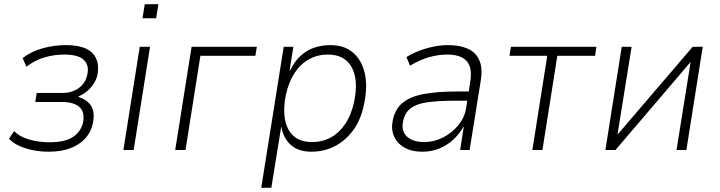

<svg xmlns="http://www.w3.org/2000/svg" viewBox="-20 -715 3430 915"><path d="M210 8Q153 8 101 -8.5Q49 -25 23 -54L47 -90Q76 -62 121 -49.5Q166 -37 215 -37Q290 -37 328 -62.5Q366 -88 376 -132Q385 -181 358.5 -205Q332 -229 274 -229H148L155 -272H277Q323 -272 355 -295Q387 -318 396 -359Q406 -405 379 -430Q352 -455 286 -455Q238 -455 192 -441.5Q146 -428 106 -397L88 -438Q127 -469 182 -484.5Q237 -500 293 -500Q385 -500 421 -461.5Q457 -423 444 -357Q440 -338 428 -318.5Q416 -299 398 -283Q380 -267 355 -256L354 -253Q401 -237 417 -205.5Q433 -174 422 -125Q414 -86 387 -56Q360 -26 316.5 -9Q273 8 210 8Z M659 -628 670 -695H735L724 -628ZM568 0 646 -492H695L617 0Z M815 0 893 -492H1204L1197 -449H935L864 0Z M1225 180 1332 -492H1378L1360 -378H1362Q1383 -422 1412.5 -449Q1442 -476 1478 -488Q1514 -500 1554 -500Q1620 -500 1661.5 -465Q1703 -430 1718 -367Q1733 -304 1715 -219Q1700 -144 1663 -94Q1626 -44 1575 -18Q1524 8 1464 8Q1404 8 1367.5 -23Q1331 -54 1321 -110H1320L1273 180ZM1467 -38Q1516 -38 1556.5 -60Q1597 -82 1626 -125.5Q1655 -169 1668 -232Q1689 -334 1656 -394.5Q1623 -455 1542 -455Q1494 -455 1453.5 -433Q1413 -411 1384.5 -368Q1356 -325 1342 -262Q1322 -158 1354.5 -98Q1387 -38 1467 -38Z M1993 8Q1941 8 1906 -12.5Q1871 -33 1857 -67.5Q1843 -102 1852 -142Q1863 -197 1900.5 -226.5Q1938 -256 2002.5 -267.5Q2067 -279 2160 -279H2225L2218 -235H2149Q2068 -235 2016 -227.5Q1964 -220 1936.5 -198.5Q1909 -177 1901 -137Q1891 -90 1919.5 -64Q1948 -38 2002 -38Q2048 -38 2091.5 -60Q2135 -82 2165.5 -120Q2196 -158 2202 -204L2221 -325Q2232 -393 2204 -424Q2176 -455 2112 -455Q2070 -455 2026.5 -443Q1983 -431 1934 -402L1917 -443Q1948 -462 1982 -474.5Q2016 -487 2050 -493.5Q2084 -500 2115 -500Q2171 -500 2209 -483Q2247 -466 2264 -428.5Q2281 -391 2271 -330L2218 0H2173L2190 -110H2188Q2169 -76 2139.5 -49Q2110 -22 2073 -7Q2036 8 1993 8Z M2517 0 2588 -449H2408L2415 -492H2822L2816 -449H2636L2565 0Z M2865 0 2943 -492H2990L2922 -69H2919L3281 -492H3329L3251 0H3204L3272 -424H3275L2913 0Z"/></svg>

Font: Nunito Sans 7pt SemiCondensed ExtraLight
Style: Italic
Weight: 250
Width: 4
Italic angle: -9°
Designer: Vernon Adams
Foundry: Vernon Adams
Version: Version 3.101;gftools[0.9.27]